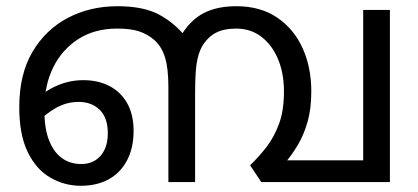

<svg xmlns="http://www.w3.org/2000/svg" viewBox="-20 -586 1346 618"><path d="M358 -566Q442 -566 492 -539Q542 -512 576 -469L596 -428L608 -266V0H522V-306Q522 -365 511.5 -400Q501 -435 478 -456Q457 -475 429.5 -484.5Q402 -494 357 -494Q285 -494 232.5 -460.5Q180 -427 151.5 -369.5Q123 -312 123 -239V-228Q123 -172 138 -134Q153 -96 179.5 -77Q206 -58 242 -58Q267 -58 286 -69.5Q305 -81 316 -103Q327 -125 327 -157Q327 -207 301 -232.5Q275 -258 233 -258Q194 -258 159 -238Q124 -218 95 -186L80 -248Q109 -284 154 -306Q199 -328 248 -328Q296 -328 332.5 -309Q369 -290 389.5 -253.5Q410 -217 410 -165Q410 -110 389 -70Q368 -30 330 -9Q292 12 240 12Q188 12 142.5 -14Q97 -40 69.5 -96Q42 -152 42 -241Q42 -347 84.5 -419Q127 -491 198.5 -528.5Q270 -566 358 -566ZM1235 -554V0H821L785 -54Q813 -81 837.5 -112.5Q862 -144 878 -187Q894 -230 894 -292Q894 -350 875 -395.5Q856 -441 821.5 -467.5Q787 -494 740 -494Q699 -494 673 -479.5Q647 -465 630 -436Q618 -414 613 -382Q608 -350 608 -285V0H522V-258L571 -422L566 -477Q596 -524 638 -545Q680 -566 741 -566Q818 -566 872 -529.5Q926 -493 954 -431Q982 -369 982 -292Q982 -236 970 -194Q958 -152 939 -120Q920 -88 897 -61L877 -70H1149V-554Z"/></svg>

Font: malayalam25
Style: Book
Weight: 400
Designer: Jelle Bosma - Monotype Design Team
Foundry: Monotype Imaging Inc.
Version: Version 2.003